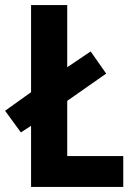

<svg xmlns="http://www.w3.org/2000/svg" viewBox="-35 -734 525 754"><path d="M87 0V-240L47 -214L-15 -299L87 -372V-714H229V-470L321 -532L382 -445L229 -338V-121H449V0Z"/></svg>

Font: Noto Sans Khmer Condensed
Style: Bold
Weight: 700
Width: 3
Designer: Danh Hong and the Monotype Design Team
Foundry: Monotype Imaging Inc.
Version: Version 2.004